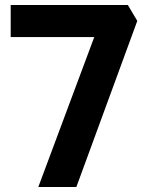

<svg xmlns="http://www.w3.org/2000/svg" viewBox="-20 -752 594 772"><path d="M23 -603V-732H494L532 -668L287 0H134L359 -603Z"/></svg>

Font: Mina
Style: Bold
Weight: 700
Version: Version 1.000